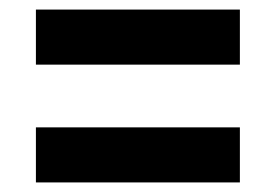

<svg xmlns="http://www.w3.org/2000/svg" viewBox="-20 -545 576 401"><path d="M55 -410H481V-525H55ZM55 -164H481V-279H55Z"/></svg>

Font: Secuela Black
Style: Regular
Weight: 900
Designer: Fernando Haro
Foundry: deFharo
Version: Version 1.704